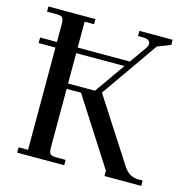

<svg xmlns="http://www.w3.org/2000/svg" viewBox="-104 -803 888 903"><g transform="rotate(15 340.5 -351.0)"><path d="M22 -524V-551H104V-637Q104 -662 97 -669.5Q90 -677 65 -677H22V-702H251V-677H205V-551H459L519 -636Q525 -645 525 -654Q525 -677 487 -677H465V-702H627V-677L563 -652L370 -376L570 -66Q597 -26 641 -26H662V0H483V-26L275 -350H205V-66Q205 -41 212 -33.5Q219 -26 244 -26H287V0H58V-26H104V-524ZM205 -376H336L440 -524H205Z"/></g></svg>

Font: Dihjauti
Style: Bold
Weight: 700
Designer: T. Christopher White
Version: Version 3.0.0